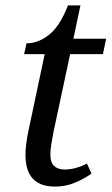

<svg xmlns="http://www.w3.org/2000/svg" viewBox="-20 -679 412 709"><path d="M183 10Q74 10 74 -107Q74 -125 77 -148.5Q80 -172 84 -191L145 -479H69L78 -519Q121 -519 161 -550.5Q201 -582 231 -659H277L251 -536H372L360 -479H239L178 -194Q173 -169 169.5 -146.5Q166 -124 166 -108Q166 -79 180 -66Q194 -53 219 -53Q240 -53 262.5 -59.5Q285 -66 301 -75L318 -38Q288 -17 254.5 -3.5Q221 10 183 10Z"/></svg>

Font: NotoSerif-Italic
Style: Regular
Weight: 400
Italic angle: -12°
Designer: Monotype Design Team
Foundry: Monotype Imaging Inc.
Version: Version 2.007; ttfautohint (v1.8) -l 8 -r 50 -G 200 -x 14 -D